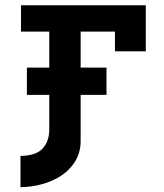

<svg xmlns="http://www.w3.org/2000/svg" viewBox="-20 -558 640 750"><path d="M172.5 -53V-187.5H85V-294H172.5V-434.5H62V-537.5H549.5V-357.5H429V-434.5H295V-294H396V-187.5H295V-6.5Q295 46.5 263.5 87Q232 127.5 178.2 149.8Q124.5 172 60 173V51Q120.5 50.5 146.5 22.2Q172.5 -6 172.5 -53Z"/></svg>

Font: JuliaMono ExtraBold
Style: Regular
Weight: 800
Monospace: yes
Designer: cormullion
Foundry: corm
Version: Version 0.055; ttfautohint (v1.8.4)